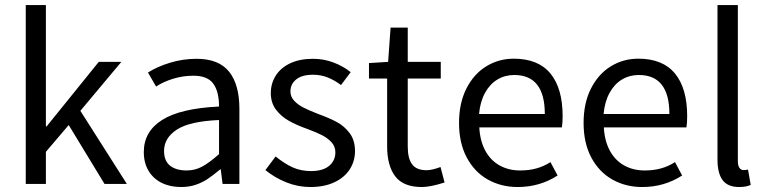

<svg xmlns="http://www.w3.org/2000/svg" viewBox="-20 -732 3047 764"><path d="M162.6 -711.9V-229H165.5L373 -485.8H462.9L299.8 -291L484.9 0H396L253.4 -234.4L162.6 -127.9V0H82.5V-711.9Z M749.5 -430.7Q708.5 -430.7 669.7 -418.9Q630.9 -407.2 601.1 -387.7L568.8 -443.4Q605.5 -466.8 656.5 -482.4Q707.5 -498 762.7 -498Q850.1 -498 891.4 -447Q932.6 -396 932.6 -297.9V0H865.7L858.4 -58.1H856.4Q826.2 -33.2 805.7 -19.5Q785.2 -5.9 759 3.2Q732.9 12.2 700.2 12.2Q656.7 12.2 623.3 -4.4Q589.8 -21 571 -52.5Q552.2 -84 552.2 -127Q552.2 -208.5 625 -254.6Q697.8 -300.8 851.6 -308.1Q851.6 -367.7 828.6 -399.2Q805.7 -430.7 749.5 -430.7ZM851.6 -118.7V-254.4Q734.9 -249.5 683.8 -216.3Q632.8 -183.1 632.8 -131.3Q632.8 -91.8 656.7 -72.8Q680.7 -53.7 722.7 -53.7Q755.9 -53.7 784.4 -69.1Q813 -84.5 851.6 -118.7Z M1217.8 -51.3Q1264.6 -51.3 1289.6 -72Q1314.5 -92.8 1314.5 -126Q1314.5 -149.4 1298.8 -166.3Q1283.2 -183.1 1261 -194.3Q1238.8 -205.6 1203.1 -218.8Q1160.6 -233.9 1129.6 -251.2Q1098.6 -268.6 1078.1 -295.9Q1057.6 -323.2 1057.6 -361.3Q1057.6 -400.4 1077.6 -431.6Q1097.7 -462.9 1135.5 -480.5Q1173.3 -498 1225.1 -498Q1268.1 -498 1306.9 -483.4Q1345.7 -468.8 1375.5 -444.8L1336.9 -393.6Q1310.1 -413.6 1283.2 -424.1Q1256.3 -434.6 1225.6 -434.6Q1181.6 -434.6 1158.7 -416Q1135.7 -397.5 1135.7 -368.2Q1135.7 -347.2 1150.4 -331.3Q1165 -315.4 1187.5 -304Q1210 -292.5 1244.1 -279.3Q1291 -262.2 1320.8 -246.1Q1350.6 -230 1371.6 -201.9Q1392.6 -173.8 1392.6 -130.9Q1392.6 -90.8 1371.8 -58.3Q1351.1 -25.9 1310.8 -6.8Q1270.5 12.2 1214.8 12.2Q1165.5 12.2 1119.4 -6.3Q1073.2 -24.9 1036.1 -55.2L1076.7 -109.4Q1112.3 -80.6 1144.8 -65.9Q1177.2 -51.3 1217.8 -51.3Z M1448.2 -419.4V-481L1524.4 -485.8L1534.2 -622.1H1602.5V-485.8H1733.9V-419.4H1602.5V-148.4Q1602.5 -101.6 1619.9 -78.1Q1637.2 -54.7 1677.7 -54.7Q1698.2 -54.7 1732.9 -67.4L1749 -5.9Q1692.9 12.2 1658.7 12.2Q1585 12.2 1552.7 -30.3Q1520.5 -72.8 1520.5 -149.4V-419.4Z M2218.8 -270Q2218.8 -242.7 2215.8 -225.1H1887.2Q1890.1 -171.4 1910.9 -132.8Q1931.6 -94.2 1967.5 -74Q2003.4 -53.7 2049.8 -53.7Q2085 -53.7 2114.3 -61.8Q2143.6 -69.8 2170.4 -86.9L2198.7 -33.7Q2127.9 12.2 2040 12.2Q1974.1 12.2 1921.1 -17.6Q1868.2 -47.4 1837.4 -105Q1806.6 -162.6 1806.6 -242.7Q1806.6 -321.8 1835.9 -379.6Q1865.2 -437.5 1914.8 -468Q1964.4 -498.5 2024.4 -498.5Q2121.6 -498.5 2170.2 -439.5Q2218.8 -380.4 2218.8 -270ZM2026.4 -433.6Q1989.3 -433.6 1959.2 -415.5Q1929.2 -397.5 1909.9 -362.3Q1890.6 -327.1 1886.2 -278.3H2147.9Q2147.9 -433.6 2026.4 -433.6Z M2714.4 -270Q2714.4 -242.7 2711.4 -225.1H2382.8Q2385.7 -171.4 2406.5 -132.8Q2427.2 -94.2 2463.1 -74Q2499 -53.7 2545.4 -53.7Q2580.6 -53.7 2609.9 -61.8Q2639.2 -69.8 2666 -86.9L2694.3 -33.7Q2623.5 12.2 2535.6 12.2Q2469.7 12.2 2416.7 -17.6Q2363.8 -47.4 2333 -105Q2302.2 -162.6 2302.2 -242.7Q2302.2 -321.8 2331.5 -379.6Q2360.8 -437.5 2410.4 -468Q2460 -498.5 2520 -498.5Q2617.2 -498.5 2665.8 -439.5Q2714.4 -380.4 2714.4 -270ZM2522 -433.6Q2484.9 -433.6 2454.8 -415.5Q2424.8 -397.5 2405.5 -362.3Q2386.2 -327.1 2381.8 -278.3H2643.6Q2643.6 -433.6 2522 -433.6Z M2916 -711.9V-90.8Q2916 -72.8 2922.4 -64Q2928.7 -55.2 2938.5 -55.2Q2947.3 -55.2 2956.5 -57.1L2967.3 3.9Q2949.2 12.2 2920.9 12.2Q2876 12.2 2855.5 -15.1Q2835 -42.5 2835 -97.2V-711.9Z"/></svg>

Font: Varta
Style: Regular
Weight: 400
Designer: Joana Correia, Viktoriya Grabowska, Eben Sorkin
Foundry: Sorkin Type
Version: Version 1.003; ttfautohint (v1.3) -l 8 -r 24 -G 200 -x 12 -H